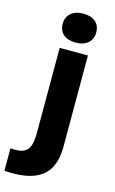

<svg xmlns="http://www.w3.org/2000/svg" viewBox="-181 -804 642 1070"><g transform="rotate(15 140.0 -269.0)"><path d="M81.8 -43V-531H244.8V-4.2Q244.8 72.2 216.8 122.1Q188.8 172 126.4 194.7Q64 217.4 -38.4 210.2V80.4Q9.8 85.2 35.6 74.2Q61.4 63.2 71.6 35.7Q81.8 8.2 81.8 -43ZM63.2 -666Q63.2 -703.8 89.2 -726.7Q115.2 -749.6 159.8 -749.6Q205.4 -749.6 230.9 -727.8Q256.4 -706 256.4 -666Q256.4 -628.2 230.4 -605.3Q204.4 -582.4 159.8 -582.4Q114.2 -582.4 88.7 -604.2Q63.2 -626 63.2 -666Z"/></g></svg>

Font: Easer Grotesk Variable
Style: Regular
Weight: 400
Designer: Boardeaser, Bonnie Shaver-Troup, Thomas Jockin
Foundry: Lexend
Version: Version 1.001;Glyphs 3.1.2 (3151)